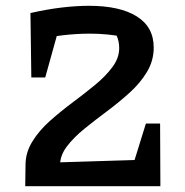

<svg xmlns="http://www.w3.org/2000/svg" viewBox="-20 -642 639 662"><path d="M67 0 68 -73Q68 -116 91.5 -154Q115 -192 152 -225Q189 -258 230 -288.5Q271 -319 307.5 -349Q344 -379 367.5 -410.5Q391 -442 391 -476Q391 -500 382 -519.5Q373 -539 352 -560L412 -514Q351 -526 291 -526Q244 -526 197.5 -520.5Q151 -515 105 -505L85 -597Q142 -610 192.5 -616Q243 -622 287 -622Q393 -622 451.5 -585.5Q510 -549 510 -478Q510 -433 487 -394.5Q464 -356 427 -322.5Q390 -289 349 -258.5Q308 -228 271 -198Q234 -168 210.5 -137Q187 -106 187 -72L186 0ZM112 0V-80L500 -92V0ZM416 0 483 -216H532L533 0ZM88 -375 85 -597 198 -598 136 -375Z"/></svg>

Font: Piazzolla Thin
Style: Bold
Weight: 700
Version: Version 2.005